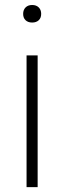

<svg xmlns="http://www.w3.org/2000/svg" viewBox="-20 -768 264 788"><path d="M89 0V-540.5H134.5V0ZM112 -675.5Q95 -675.5 85 -685Q75 -694.5 75 -711Q75 -727.5 85 -737.5Q95 -747.5 112 -747.5Q129 -747.5 139 -737.5Q149 -727.5 149 -711Q149 -694.5 139 -685Q129 -675.5 112 -675.5Z"/></svg>

Font: Encode Sans SemiExpanded SemiExpanded ExtraLight
Style: Regular
Weight: 200
Width: 6
Designer: Multiple Designers
Foundry: Impallari Type
Version: Version 3.000; ttfautohint (v1.8.3) -l 8 -r 50 -G 200 -x 14 